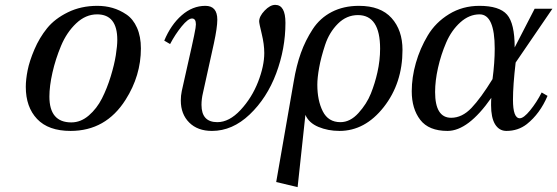

<svg xmlns="http://www.w3.org/2000/svg" viewBox="-20 -526 2290 789"><path d="M86 -169Q86 -199 93.5 -237Q101 -275 121.5 -323Q142 -371 173.5 -410Q205 -449 259 -475.5Q313 -502 380 -502Q413 -502 442.5 -493.5Q472 -485 499.5 -466.5Q527 -448 543 -412Q559 -376 559 -327Q559 -215 496 -116Q415 12 270 12Q179 12 132.5 -37Q86 -86 86 -169ZM183 -129Q183 -23 273 -23Q312 -23 345 -51.5Q378 -80 399 -121.5Q420 -163 435 -212Q450 -261 456 -299.5Q462 -338 462 -362Q462 -467 379 -467Q332 -467 293 -430Q254 -393 231 -338Q208 -283 195.5 -227.5Q183 -172 183 -129Z M679 -345 655 -359Q682 -424 726.5 -463Q771 -502 824 -502Q873 -502 873 -445Q873 -413 859 -348L814 -144Q808 -119 808 -95Q808 -24 873 -24Q922 -24 968.5 -74Q1015 -124 1040.5 -189.5Q1066 -255 1066 -308Q1066 -344 1055.5 -387Q1045 -430 1045 -438Q1045 -459 1067.5 -482.5Q1090 -506 1111 -506Q1153 -506 1153 -432Q1153 -326 1115 -224.5Q1077 -123 1006 -55.5Q935 12 851 12Q792 12 757.5 -22.5Q723 -57 723 -113Q723 -133 727 -152Q739 -206 750.5 -257Q762 -308 767.5 -332.5Q773 -357 777.5 -379Q782 -401 783.5 -410.5Q785 -420 785 -426Q785 -450 769 -450Q753 -450 726.5 -417.5Q700 -385 679 -345Z M1235 -54 1203 243 1115 222 1187 -191Q1198 -257 1216.5 -308.5Q1235 -360 1265 -406Q1295 -452 1343.5 -477Q1392 -502 1455 -502Q1544 -502 1589 -452Q1634 -402 1634 -321Q1634 -184 1557 -86Q1480 12 1375 12Q1328 12 1288.5 -4.5Q1249 -21 1235 -54ZM1531 -229Q1542 -278 1542 -326Q1542 -464 1451 -464Q1404 -464 1368.5 -428.5Q1333 -393 1316 -341.5Q1299 -290 1291.5 -248Q1284 -206 1284 -178Q1284 -113 1306.5 -68.5Q1329 -24 1379 -24Q1419 -24 1453 -61.5Q1487 -99 1504 -141.5Q1521 -184 1531 -229Z M2099 -269Q2088 -176 2088 -116Q2088 -40 2116 -40Q2132 -40 2158.5 -72.5Q2185 -105 2206 -146L2230 -132Q2199 -59 2145 -16Q2109 12 2061 12Q2031 12 2014 -16Q1998 -43 1998 -94Q1998 -114 1999 -124Q1904 12 1819 12Q1742 12 1707 -33.5Q1672 -79 1672 -151Q1672 -208 1689 -267.5Q1706 -327 1738 -380.5Q1770 -434 1825.5 -468Q1881 -502 1950 -502Q2032 -502 2063.5 -466Q2095 -430 2095 -331L2177 -490H2250ZM2004 -201Q2013 -269 2013 -326Q2013 -467 1951 -467Q1908 -467 1871.5 -434Q1835 -401 1813.5 -351Q1792 -301 1780 -247.5Q1768 -194 1768 -148Q1768 -42 1834 -42Q1879 -42 1917.5 -82.5Q1956 -123 2004 -201Z"/></svg>

Font: Lingua Franca
Style: Italic
Weight: 400
Italic angle: -13°
Version: Version 1.19